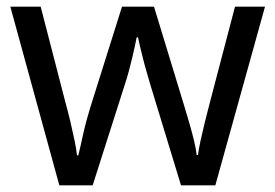

<svg xmlns="http://www.w3.org/2000/svg" viewBox="-20 -557 826 576"><path d="M431 -303Q425 -324 419 -344.5Q413 -365 408.5 -383.5Q404 -402 400 -418Q396 -434 394 -445H390Q388 -434 384.5 -418Q381 -402 376.5 -383Q372 -364 366.5 -343.5Q361 -323 354 -302L258 -1H158L11 -537H102L176 -251Q184 -222 191 -192.5Q198 -163 203.5 -136.5Q209 -110 211 -91H215Q218 -103 222 -121Q226 -139 230.5 -159Q235 -179 240.5 -199Q246 -219 251 -235L346 -537H442L534 -235Q541 -212 548.5 -186Q556 -160 562 -135.5Q568 -111 570 -92H574Q576 -109 581.5 -134.5Q587 -160 594.5 -190.5Q602 -221 610 -251L685 -537H775L626 -1H523Z"/></svg>

Font: loriya25
Style: Book
Weight: 400
Designer: Jelle Bosma - Monotype Design Team
Foundry: Monotype Imaging Inc.
Version: Version 2.003